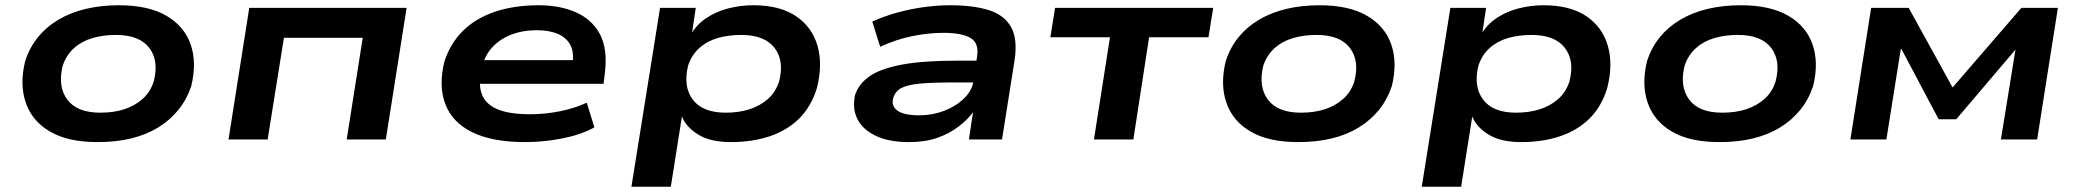

<svg xmlns="http://www.w3.org/2000/svg" viewBox="-20 -531 7921 731"><path d="M351 10Q239 10 170.5 -30Q102 -70 78 -140.5Q54 -211 76 -299Q93 -351 125 -390Q157 -429 202.5 -456Q248 -483 306 -497Q364 -511 433 -511Q545 -511 613.5 -471Q682 -431 706 -361.5Q730 -292 708 -203Q691 -152 659 -112.5Q627 -73 582 -45.5Q537 -18 479.5 -4Q422 10 351 10ZM362 -102Q413 -102 453 -115Q493 -128 522.5 -154Q552 -180 565 -220Q586 -299 548.5 -348.5Q511 -398 421 -398Q373 -398 332 -386Q291 -374 262 -348Q233 -322 219 -282Q199 -202 236 -152Q273 -102 362 -102Z M850 0 929 -501H1528L1449 0H1300L1361 -387H1061L999 0Z M1980 10Q1854 10 1778 -27.5Q1702 -65 1675.5 -134.5Q1649 -204 1672 -297Q1695 -367 1743.5 -414.5Q1792 -462 1865 -486.5Q1938 -511 2031 -511Q2112 -511 2173 -484Q2234 -457 2264 -401Q2294 -345 2283 -254L2278 -212H1778L1791 -302H2185L2159 -277Q2167 -328 2152.5 -357.5Q2138 -387 2105 -401.5Q2072 -416 2023 -416Q1970 -416 1925 -398.5Q1880 -381 1850 -346Q1820 -311 1811 -257Q1801 -203 1816.5 -167.5Q1832 -132 1876.5 -114Q1921 -96 1999 -96Q2056 -96 2112.5 -107.5Q2169 -119 2214 -140L2243 -46Q2192 -18 2121 -4Q2050 10 1980 10Z M2384 180 2493 -501H2629L2613 -394H2607Q2630 -436 2668 -461.5Q2706 -487 2752.5 -499Q2799 -511 2848 -511Q2949 -511 3010.5 -469.5Q3072 -428 3092.5 -356.5Q3113 -285 3090 -195Q3068 -124 3022 -79Q2976 -34 2910 -12Q2844 10 2762 10Q2684 10 2637 -19.5Q2590 -49 2575 -91L2577 -92L2534 180ZM2743 -102Q2793 -102 2833.5 -115Q2874 -128 2903.5 -154Q2933 -180 2946 -220Q2967 -299 2929 -348.5Q2891 -398 2802 -398Q2754 -398 2713.5 -386.5Q2673 -375 2643.5 -349Q2614 -323 2600 -282Q2580 -202 2617.5 -152Q2655 -102 2743 -102Z M3441 10Q3363 10 3313 -14.5Q3263 -39 3243.5 -79.5Q3224 -120 3236 -171Q3250 -212 3290.5 -240.5Q3331 -269 3411 -284.5Q3491 -300 3621 -300H3723L3711 -217H3605Q3528 -217 3481 -212.5Q3434 -208 3411 -195.5Q3388 -183 3381 -158Q3372 -129 3396 -110.5Q3420 -92 3480 -92Q3530 -92 3574.5 -109Q3619 -126 3650 -156Q3681 -186 3686 -222L3700 -316Q3708 -367 3675 -386.5Q3642 -406 3571 -406Q3515 -406 3453.5 -393.5Q3392 -381 3331 -353L3301 -449Q3348 -470 3397.5 -483.5Q3447 -497 3498 -504Q3549 -511 3597 -511Q3684 -511 3743 -493Q3802 -475 3828.5 -429.5Q3855 -384 3843 -303L3795 0H3669L3685 -107H3687Q3665 -76 3629.5 -49Q3594 -22 3548 -6Q3502 10 3441 10Z M4145 0 4206 -389H3979L3997 -501H4599L4581 -389H4355L4295 0Z M4922 10Q4810 10 4741.5 -30Q4673 -70 4649 -140.5Q4625 -211 4647 -299Q4664 -351 4696 -390Q4728 -429 4773.5 -456Q4819 -483 4877 -497Q4935 -511 5004 -511Q5116 -511 5184.5 -471Q5253 -431 5277 -361.5Q5301 -292 5279 -203Q5262 -152 5230 -112.5Q5198 -73 5153 -45.5Q5108 -18 5050.5 -4Q4993 10 4922 10ZM4933 -102Q4984 -102 5024 -115Q5064 -128 5093.5 -154Q5123 -180 5136 -220Q5157 -299 5119.5 -348.5Q5082 -398 4992 -398Q4944 -398 4903 -386Q4862 -374 4833 -348Q4804 -322 4790 -282Q4770 -202 4807 -152Q4844 -102 4933 -102Z M5393 180 5502 -501H5638L5622 -394H5616Q5639 -436 5677 -461.5Q5715 -487 5761.5 -499Q5808 -511 5857 -511Q5958 -511 6019.5 -469.5Q6081 -428 6101.5 -356.5Q6122 -285 6099 -195Q6077 -124 6031 -79Q5985 -34 5919 -12Q5853 10 5771 10Q5693 10 5646 -19.5Q5599 -49 5584 -91L5586 -92L5543 180ZM5752 -102Q5802 -102 5842.5 -115Q5883 -128 5912.5 -154Q5942 -180 5955 -220Q5976 -299 5938 -348.5Q5900 -398 5811 -398Q5763 -398 5722.5 -386.5Q5682 -375 5652.5 -349Q5623 -323 5609 -282Q5589 -202 5626.5 -152Q5664 -102 5752 -102Z M6526 10Q6414 10 6345.5 -30Q6277 -70 6253 -140.5Q6229 -211 6251 -299Q6268 -351 6300 -390Q6332 -429 6377.5 -456Q6423 -483 6481 -497Q6539 -511 6608 -511Q6720 -511 6788.5 -471Q6857 -431 6881 -361.5Q6905 -292 6883 -203Q6866 -152 6834 -112.5Q6802 -73 6757 -45.5Q6712 -18 6654.5 -4Q6597 10 6526 10ZM6537 -102Q6588 -102 6628 -115Q6668 -128 6697.5 -154Q6727 -180 6740 -220Q6761 -299 6723.5 -348.5Q6686 -398 6596 -398Q6548 -398 6507 -386Q6466 -374 6437 -348Q6408 -322 6394 -282Q6374 -202 6411 -152Q6448 -102 6537 -102Z M7025 0 7104 -501H7247L7414 -198L7676 -501H7815L7736 0H7598L7654 -345H7656L7428 -77H7361L7219 -345H7217L7162 0Z"/></svg>

Font: Nunito Sans 7pt Expanded
Style: Bold Italic
Weight: 700
Width: 7
Italic angle: -9°
Designer: Vernon Adams
Foundry: Vernon Adams
Version: Version 3.101;gftools[0.9.27]